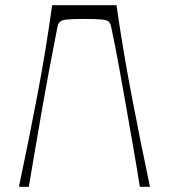

<svg xmlns="http://www.w3.org/2000/svg" viewBox="-20 -720 650 740"><path d="M429 -700Q454 -526 487.5 -350.5Q521 -175 558 0H519Q507 -76 493.5 -153Q480 -230 466.5 -307Q453 -384 439 -461Q425 -538 409 -614Q406 -630 399 -636.5Q392 -643 371 -645Q350 -647 305 -647Q260 -647 239.5 -645Q219 -643 211.5 -636.5Q204 -630 201 -614Q186 -538 171.5 -461Q157 -384 143.5 -307Q130 -230 117 -153Q104 -76 91 0H53Q90 -175 123.5 -350.5Q157 -526 181 -700Z"/></svg>

Font: Ojuju Light
Style: Regular
Weight: 300
Designer: Chisaokwu Joboson, Mirko Velimirovic
Foundry: Udi Foundry
Version: Version 1.000